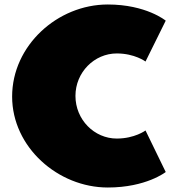

<svg xmlns="http://www.w3.org/2000/svg" viewBox="-20 -813 776 855"><path d="M500 -575C580 -575 628 -539 628 -539L718 -721C718 -721 631 -793 460 -793C236 -793 34 -610 34 -383C34 -158 238 22 460 22C631 22 718 -47 718 -47L628 -232C628 -232 580 -196 500 -196C400 -196 316 -280 316 -386C316 -491 400 -575 500 -575Z"/></svg>

Font: Poland Can Into
Style: BigWritings
Weight: 700
Foundry: Cannot Into Space Fonts
Version: Version 0.92